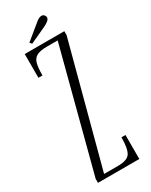

<svg xmlns="http://www.w3.org/2000/svg" viewBox="-212 -862 713 907"><g transform="rotate(-30 144.5 -408.5)"><path d="M31.5 0V-22L203 -678H146Q107.5 -678 88.8 -668Q70 -658 64 -634.5Q58 -611 58 -570.5H36V-700H252V-678.5L77.5 -22H153.5Q205 -22 220 -46Q235 -70 235 -131H257V0ZM91 -724.5 82 -735.5 165 -803.5Q172 -809.5 179.8 -813.2Q187.5 -817 194.5 -817Q206 -817 211.5 -806.5Q214 -803 214 -798Q214 -788.5 204.2 -780.5Q194.5 -772.5 183 -767Z"/></g></svg>

Font: Imbue 50pt ExtraLight
Style: Regular
Weight: 200
Designer: Tyler Finck
Foundry: Etcetera Type Company
Version: Version 1.102; ttfautohint (v1.8.3)